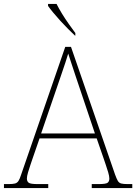

<svg xmlns="http://www.w3.org/2000/svg" viewBox="-24 -951 689 971"><path d="M-4 0V-20H18Q41 -20 52 -23Q63 -26 69.5 -36Q76 -46 83 -68L306 -714H335L558 -68Q566 -46 572 -36Q578 -26 589 -23Q600 -20 623 -20H645V0H440V-20H474Q512 -20 520.5 -27Q529 -34 529 -48Q529 -60 523 -80Q517 -100 510.5 -119Q504 -138 501 -147L465 -251H176L140 -147Q137 -138 130.5 -119Q124 -100 118 -80Q112 -60 112 -48Q112 -34 121 -27Q130 -20 167 -20H220V0ZM184 -276H456L379 -505Q370 -532 359 -564.5Q348 -597 338 -628Q328 -659 321 -680Q317 -665 306.5 -634Q296 -603 285 -570.5Q274 -538 266 -515ZM355 -771Q340 -785 320.5 -804.5Q301 -824 281 -846Q261 -868 244.5 -888Q228 -908 219 -921V-931H262Q273 -909 289.5 -882Q306 -855 324.5 -829Q343 -803 357 -784V-771Z"/></svg>

Font: Noto Serif Lao Thin
Style: Regular
Weight: 250
Designer: Monotype Design Team
Foundry: Monotype Imaging Inc.
Version: Version 2.003